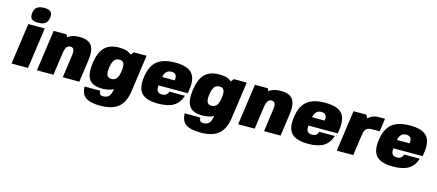

<svg xmlns="http://www.w3.org/2000/svg" viewBox="-61 -1393 5154 2262"><g transform="rotate(15 2516.0 -261.5)"><path d="M259.8 0H59.1L129.4 -500H330.1ZM263.2 -732.9Q320.3 -732.9 343 -710.4Q365.7 -688 358.9 -639.2Q352.1 -589.4 322.8 -567.1Q293.5 -544.9 235.4 -544.9Q178.2 -544.9 155.5 -567.1Q132.8 -589.4 139.6 -639.2Q146.5 -688 176 -710.4Q205.6 -732.9 263.2 -732.9Z M610.8 -469.2H611.8Q664.6 -509.8 754.4 -509.8Q860.8 -509.8 901.1 -452.9Q941.4 -396 923.8 -270L885.7 0H684.1L721.7 -270Q729.5 -323.7 719 -347.9Q708.5 -372.1 678.2 -372.1Q648.9 -372.1 632.1 -347.7Q615.2 -323.2 607.9 -270L569.8 0H368.7L439 -500H595.2Z M1165.5 9.8Q1049.3 9.8 1005.6 -52.2Q961.9 -114.3 981 -251Q1000 -387.2 1061 -448.5Q1122.1 -509.8 1238.3 -509.8Q1340.8 -509.8 1386.2 -463.9L1416 -500H1572.3L1508.8 -49.8Q1489.7 86.4 1414.8 148.2Q1339.8 210 1194.3 210Q1071.3 210 1015.9 169.4Q960.4 128.9 960.4 39.1H1150.4Q1150.9 67.9 1162.4 81.1Q1173.8 94.2 1198.7 94.2Q1245.1 94.2 1269.5 68.1Q1293.9 42 1302.2 -16.1L1302.7 -21Q1248.5 9.8 1165.5 9.8ZM1241.7 -128.9Q1281.7 -128.9 1304 -158Q1326.2 -187 1335 -251Q1343.8 -314.9 1329.8 -344Q1315.9 -373 1276.4 -373Q1235.8 -373 1213.4 -344Q1190.9 -314.9 1182.1 -251Q1173.3 -187 1187.3 -158Q1201.2 -128.9 1241.7 -128.9Z M2155.8 -199.2H1798.8Q1786.1 -106 1864.7 -106Q1894.5 -106 1912.8 -119.1Q1931.2 -132.3 1940.4 -161.1H2130.4Q2102.1 -71.3 2035.2 -30.8Q1968.3 9.8 1848.1 9.8Q1702.1 9.8 1645 -51.8Q1587.9 -113.3 1606.9 -250Q1626 -386.7 1700.7 -448.2Q1775.4 -509.8 1921.4 -509.8Q2066.9 -509.8 2124.5 -448.2Q2182.1 -386.7 2163.1 -251ZM1902.3 -394Q1867.2 -394 1843.8 -370.4Q1820.3 -346.7 1814.5 -305.2H1967.8Q1974.1 -351.6 1958.3 -372.8Q1942.4 -394 1902.3 -394Z M2387.2 9.8Q2271 9.8 2227.3 -52.2Q2183.6 -114.3 2202.6 -251Q2221.7 -387.2 2282.7 -448.5Q2343.8 -509.8 2460 -509.8Q2562.5 -509.8 2607.9 -463.9L2637.7 -500H2793.9L2730.5 -49.8Q2711.4 86.4 2636.5 148.2Q2561.5 210 2416 210Q2293 210 2237.5 169.4Q2182.1 128.9 2182.1 39.1H2372.1Q2372.6 67.9 2384 81.1Q2395.5 94.2 2420.4 94.2Q2466.8 94.2 2491.2 68.1Q2515.6 42 2523.9 -16.1L2524.4 -21Q2470.2 9.8 2387.2 9.8ZM2463.4 -128.9Q2503.4 -128.9 2525.6 -158Q2547.9 -187 2556.6 -251Q2565.4 -314.9 2551.5 -344Q2537.6 -373 2498 -373Q2457.5 -373 2435.1 -344Q2412.6 -314.9 2403.8 -251Q2395 -187 2408.9 -158Q2422.9 -128.9 2463.4 -128.9Z M3065.4 -469.2H3066.4Q3119.1 -509.8 3209 -509.8Q3315.4 -509.8 3355.7 -452.9Q3396 -396 3378.4 -270L3340.3 0H3138.7L3176.3 -270Q3184.1 -323.7 3173.6 -347.9Q3163.1 -372.1 3132.8 -372.1Q3103.5 -372.1 3086.7 -347.7Q3069.8 -323.2 3062.5 -270L3024.4 0H2823.2L2893.6 -500H3049.8Z M3984.4 -199.2H3627.4Q3614.7 -106 3693.4 -106Q3723.1 -106 3741.5 -119.1Q3759.8 -132.3 3769 -161.1H3959Q3930.7 -71.3 3863.8 -30.8Q3796.9 9.8 3676.8 9.8Q3530.8 9.8 3473.6 -51.8Q3416.5 -113.3 3435.5 -250Q3454.6 -386.7 3529.3 -448.2Q3604 -509.8 3750 -509.8Q3895.5 -509.8 3953.1 -448.2Q4010.7 -386.7 3991.7 -251ZM3731 -394Q3695.8 -394 3672.4 -370.4Q3648.9 -346.7 3643.1 -305.2H3796.4Q3802.7 -351.6 3786.9 -372.8Q3771 -394 3731 -394Z M4370.6 -351.1Q4314.5 -351.1 4292.7 -331.5Q4271 -312 4262.2 -250L4227.1 0H4025.9L4096.2 -500H4252.4L4272.9 -460Q4327.6 -509.8 4392.6 -509.8H4477.5L4455.6 -351.1Z M5020 -199.2H4663.1Q4650.4 -106 4729 -106Q4758.8 -106 4777.1 -119.1Q4795.4 -132.3 4804.7 -161.1H4994.6Q4966.3 -71.3 4899.4 -30.8Q4832.5 9.8 4712.4 9.8Q4566.4 9.8 4509.3 -51.8Q4452.1 -113.3 4471.2 -250Q4490.2 -386.7 4564.9 -448.2Q4639.6 -509.8 4785.6 -509.8Q4931.2 -509.8 4988.8 -448.2Q5046.4 -386.7 5027.3 -251ZM4766.6 -394Q4731.4 -394 4708 -370.4Q4684.6 -346.7 4678.7 -305.2H4832Q4838.4 -351.6 4822.5 -372.8Q4806.6 -394 4766.6 -394Z"/></g></svg>

Font: Fivo Sans Black
Style: Regular
Weight: 900
Designer: Alexander Slobzheninov
Foundry: Alexander Slobzheninov
Version: 1.0